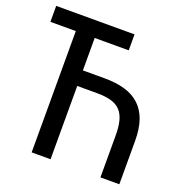

<svg xmlns="http://www.w3.org/2000/svg" viewBox="-118 -738 786 839"><g transform="rotate(20 275.0 -319.0)"><path d="M208 -413.1V-564H366.2V-638.2H2V-564H120.1V0H208V-340.8H299.8C325.8 -340.8 347.8 -338.3 365.7 -333.3C383.6 -328.2 398 -319.9 408.9 -308.3C419.8 -296.8 427.7 -281.7 432.6 -262.9C437.5 -244.2 439.9 -221.2 439.9 -193.8V0H527.8V-201.2C527.8 -239.3 523.1 -271.6 513.7 -298.3C504.2 -325 490.2 -346.9 471.7 -364C453.1 -381.1 430.3 -393.6 403.1 -401.4C375.9 -409.2 344.6 -413.1 309.1 -413.1Z"/></g></svg>

Font: CodeNewRoman Nerd Font Mono
Style: Regular
Weight: 400
Monospace: yes
Designer: Sam Radian
Foundry: Code New Roman
Version: Version 2.00 November 29, 2014;Nerd Fonts 3.2.1